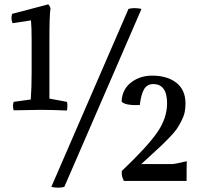

<svg xmlns="http://www.w3.org/2000/svg" viewBox="-20 -837 940 886"><path d="M208 -650V-382L289 -367Q293 -351 289 -327Q226 -330 167 -330Q127 -330 43 -328Q37 -348 43 -367L122 -378Q126 -433 126 -505V-650Q126 -711 123 -743L38 -730Q29 -750 36 -773L203 -817Q212 -807 213 -797Q208 -771 208 -650ZM841 -2H552Q540 -22 542 -48Q658 -158 704.5 -224.5Q751 -291 751 -360Q751 -449 687 -449Q659 -449 645 -425.5Q631 -402 625 -352Q554 -350 541 -369Q544 -425 585 -456.5Q626 -488 682 -488Q752 -488 794 -455Q836 -422 836 -359Q836 -337 832 -318.5Q828 -300 817 -278.5Q806 -257 795 -241Q784 -225 760.5 -201Q737 -177 726 -166.5Q715 -156 680 -124Q645 -92 632 -80H776Q786 -80 842 -93Q841 -73 841 -2ZM633 -796 277 25Q266 29 248 29Q229 29 217 25L573 -796Q598 -803 633 -796Z"/></svg>

Font: Adamina
Style: Regular
Weight: 400
Designer: Cyreal (www.cyreal.org)
Foundry: Cyreal
Version: Version 1.011